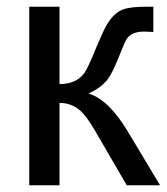

<svg xmlns="http://www.w3.org/2000/svg" viewBox="-20 -551 496 571"><path d="M67 -531H157V-301Q207 -301 231 -334Q235 -339 244.5 -359Q254 -379 268 -414Q278 -437 285.5 -453.5Q293 -470 298 -478Q320 -515 349 -524Q369 -531 418 -531H436V-456L411 -457H408Q373 -457 358 -437Q353 -431 333 -381Q324 -358 316 -342Q308 -326 301 -316Q280 -289 243 -273Q301 -256 357 -165L456 0H357L261 -165Q238 -204 220 -221Q193 -245 157 -245V0H67Z"/></svg>

Font: MongolianScript
Style: Regular
Weight: 400
Designer: Bolorsoft LLC, NUM
Foundry: Bolorsoft LLC
Version: Version 3.2